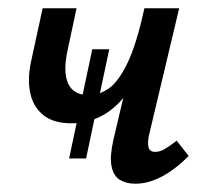

<svg xmlns="http://www.w3.org/2000/svg" viewBox="-20 -438 502 464"><path d="M153 -140Q109 -140 84.5 -160Q60 -180 53 -213.5Q46 -247 55 -289L83 -418H165L143 -315Q132 -263 145 -235.5Q158 -208 195 -208Q219 -208 242.5 -224Q266 -240 288 -285.5Q310 -331 329 -418H367Q352 -347 331 -294.5Q310 -242 283 -207.5Q256 -173 223 -156.5Q190 -140 153 -140ZM307 6Q285 6 269.5 -3.5Q254 -13 249.5 -36.5Q245 -60 254 -100L329 -418H413L340 -111Q336 -93 339 -82Q342 -71 355 -71Q366 -71 377.5 -77.5Q389 -84 407 -98L436 -61Q403 -28 370.5 -11Q338 6 307 6ZM147 -55 203 -319H244L188 -55Z"/></svg>

Font: Ysabeau Office SemiBold
Style: Italic
Weight: 600
Italic angle: -12°
Designer: Christian Thalmann (Catharsis Fonts)
Version: Version 2.001;gftools[0.9.30]; featfreeze: tnum,lnum,ss02